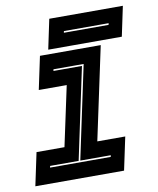

<svg xmlns="http://www.w3.org/2000/svg" viewBox="-79 -750 668 812"><g transform="rotate(-10 255.0 -344.0)"><path d="M7 0 37 -141.5H157L212 -398.5H92L122 -540H383L298 -141.5H418L388 0ZM82 -67H342.5L344 -74H213L298 -474H168.5L167 -467H289.5L206 -74H83.5ZM161 -559.5 188 -687.5H504L477 -559.5ZM238.5 -618.5H430.5L432 -625.5H240Z"/></g></svg>

Font: Tourney Expanded ExtraBold
Style: Italic
Weight: 800
Width: 7
Italic angle: -12°
Designer: Tyler Finck
Foundry: Etcetera Type Co
Version: Version 1.010; ttfautohint (v1.8.3)